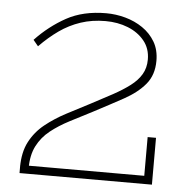

<svg xmlns="http://www.w3.org/2000/svg" viewBox="-48 -683 727 731"><g transform="rotate(5 315.5 -317.5)"><path d="M53 0V-31H527V-179H559V0ZM535 -471Q535 -417 505.5 -381.5Q476 -346 425 -318Q374 -290 311 -257Q266 -234 225.5 -213Q185 -192 153.5 -167Q122 -142 104 -107Q86 -72 86 -22H53Q53 -80 74 -120Q95 -160 130.5 -188.5Q166 -217 209.5 -240Q253 -263 298 -286Q344 -310 381.5 -330.5Q419 -351 446 -371.5Q473 -392 487.5 -416.5Q502 -441 502 -473Q502 -515 478 -544.5Q454 -574 415 -589.5Q376 -605 329 -605Q278 -605 234.5 -590.5Q191 -576 153.5 -549.5Q116 -523 81 -487L62 -510Q114 -565 177.5 -600Q241 -635 329 -635Q366 -635 402.5 -625Q439 -615 469 -594.5Q499 -574 517 -543.5Q535 -513 535 -471Z"/></g></svg>

Font: BioRhyme ExtraBold ExtraLight
Style: Regular
Weight: 250
Version: Version 1.600;gftools[0.9.33]